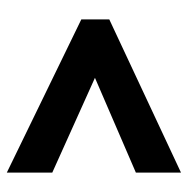

<svg xmlns="http://www.w3.org/2000/svg" viewBox="-14 -718 538 549"><g transform="rotate(-90 254.5 -444.0)"><path d="M35 -195 473 -400V-480L35 -693V-563L306 -441L35 -324Z"/></g></svg>

Font: Noto Sans Kannada UI Condensed ExtraBold
Style: Regular
Weight: 800
Width: 3
Designer: Jelle Bosma - Monotype Design Team
Foundry: Monotype Imaging Inc.
Version: Version 2.005